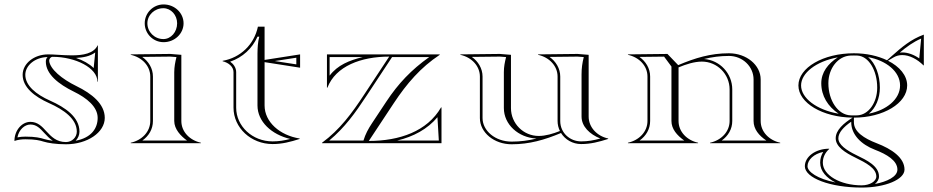

<svg xmlns="http://www.w3.org/2000/svg" viewBox="-20 -645 4202 865"><path d="M322.4 -384C354.8 -385.5 386.3 -391.5 409 -408.7L402 -338.4C382.2 -357.8 354.3 -373.2 322.4 -384ZM45 -10C60.8 -15.5 77.1 -17.5 94 -17.5C139.5 -17.5 158.3 -12.5 176.7 -6.9C195.3 -1.2 230.9 5 277 5C373.6 5 452 -48.3 452 -114C452 -176.5 394.1 -223.1 324.5 -257C258.7 -289.1 205.3 -333.5 201.5 -371.1C201.5 -381 208.7 -389 217.5 -389C319.8 -388.9 419 -339.3 419 -277H421V-440L420 -441C402.4 -403.6 354.1 -395.6 303.2 -395.6C283.1 -395.6 262.5 -396.8 243.2 -398C226.4 -399.1 210.6 -400 197 -400C133.5 -400 82 -358.8 82 -308C82 -251.5 136 -209.4 201.1 -180.4C268.4 -150.4 326 -108.9 326 -52C326 -26.1 304 -5 277 -5C234 -5 210.8 -29.9 188.7 -53.6C168.9 -75.6 149.4 -96 117 -96C78.4 -96 45 -57.5 45 -10ZM194.4 -388C188.7 -382.6 186.5 -375.9 186.5 -367.1C186.5 -310.9 244.3 -265.5 312.5 -232.2C370.8 -203.8 420 -163.9 420 -114C420 -67.9 392.5 -24.3 320.8 -11C331.2 -21.6 338 -36.3 338 -52C338 -117.8 273.3 -161.4 206 -191.4C141.4 -220.1 94 -259.9 94 -308C94 -349.2 136.5 -386.8 194.4 -388ZM217.9 -10.7C201.6 -12.9 188.5 -15.8 180.2 -18.3C161.3 -24.1 140.3 -29.5 94 -29.5C82.2 -29.5 69 -28.3 58.5 -26.1C65.1 -60.9 90.8 -84 117 -84C143.6 -84 159.7 -67.9 179.9 -45.5C190.7 -33.8 202.7 -21 217.9 -10.7Z M644 -540C644 -577.5 676.3 -608 716 -608C750.2 -608 778 -577.5 778 -540C778 -500.8 750.2 -469 716 -469C676.3 -469 644 -500.8 644 -540ZM632 -540C632 -493 670 -455 717 -455C766.7 -455 807 -493.1 807 -540C807 -586.9 766.7 -625 717 -625C670.1 -625 632 -586.9 632 -540ZM657 -100C657 -51 619 -13 569 -2V0H885V-2C835 -13 797 -51 797 -100V-398L747 -402L569 -400V-398C619 -387 657 -349 657 -300ZM669 -100V-300C669 -337.4 649 -368.7 620.7 -388.6L746.6 -390L775 -387.9C769.1 -364.4 765.3 -344.1 765 -320V-100C765 -63 794.6 -31.8 822.5 -12H621.5C650.6 -32.7 669 -63.3 669 -100Z M1032 -160C1032 -69 1111 4 1208 4C1251.6 4 1288.1 -5.7 1330 -19V-21C1240.9 -35.2 1172 -95.1 1172 -170V-365L1332 -340V-400L1172 -375V-525H1142C1125 -444 1063 -385 983 -371V-369C1009 -363 1032 -345 1032 -320ZM1140 -170C1140 -96.9 1203.6 -38.7 1287.5 -19C1260.1 -12 1236.2 -8 1208 -8C1116.9 -8 1044 -76.4 1044 -160V-320C1044 -340.9 1030.8 -357.7 1016.9 -367.2C1073.3 -386.5 1116.7 -426.9 1140 -479.7H1148C1141.4 -453.6 1140.4 -430.6 1140 -403.5ZM1217.7 -370 1315 -385V-355Z M1614.6 -388C1553.5 -373.1 1501 -351.9 1465 -304.2V-388ZM1453 -250H1455C1492.6 -347.5 1607.3 -389.9 1733.4 -390L1622 -221C1565 -134 1511 -61 1431 -2V0H1969V-161H1967C1904.4 -53.1 1779.8 -10.1 1641.6 -10L1754 -180C1813.1 -269.3 1875 -341 1961 -398V-400H1453ZM1769.9 -12C1842 -29.2 1905.7 -62.9 1950.8 -117L1957 -12ZM1746.5 -388H1913.9C1833.4 -330.8 1774.5 -269.1 1720 -186.6L1656 -90C1639 -64.4 1626.5 -41.2 1617.5 -12H1463.3C1532.7 -69.7 1580.8 -136.3 1632 -214.4Z M2282 -398 2232 -402 2054 -400V-398C2104.9 -386.8 2142 -347.8 2142 -300V-113C2142 -47.9 2206.1 5 2285 5C2365.4 5 2433.5 -14.9 2507.5 -45.8C2526.1 -16 2559.7 4 2598 4C2641.6 4 2678.1 -5.7 2720 -19V-21C2669 -32.2 2632 -71.8 2632 -120V-398L2582 -402L2404 -400V-398C2454.9 -386.8 2492 -347.8 2492 -300V-100C2492 -83.8 2495.8 -68.5 2502.5 -54.8C2471.9 -42.6 2438.1 -32.5 2406.9 -32.5C2338 -32.5 2282 -88.7 2282 -158ZM2598 -8C2548.5 -8 2504 -45.5 2504 -100V-300C2504 -336.8 2484 -368.7 2455.6 -388.6L2581.6 -390L2610 -387.9C2603.3 -361.1 2600 -337.7 2600 -310V-120C2600 -75.4 2636.4 -40.3 2684.5 -20.9C2654.7 -12.7 2628.8 -8 2598 -8ZM2397.2 -20.8C2361.2 -12 2324.5 -7 2285 -7C2210.7 -7 2154 -56.4 2154 -113V-300C2154 -336.8 2134 -368.7 2105.6 -388.6L2231.6 -390L2260 -387.9C2254.1 -364.4 2250 -344.1 2250 -320V-158C2250 -84.5 2315 -24.8 2397.2 -20.8Z M2897 -100C2897 -51 2859 -13 2809 -2V0H3125V-2C3075 -13 3037 -51 3037 -100V-341.4C3070 -355.1 3107.7 -367.5 3142.1 -367.5C3211 -367.5 3267 -311.3 3267 -242V-100C3267 -51 3229 -13 3179 -2V0H3495V-2C3445 -13 3407 -51 3407 -100V-287C3407 -352.1 3342.9 -405 3264 -405C3181.4 -405 3111.8 -384 3035.4 -351.6L2987 -402L2809 -400V-398C2859 -387 2897 -349 2897 -300ZM3005 -345.2V-100C3005 -63.9 3029.7 -35.3 3062.5 -12H2861.5C2890.6 -32.7 2909 -63.3 2909 -100V-300C2909 -337.4 2889 -368.7 2860.7 -388.6L2971.9 -389.9ZM3151.8 -379.2C3187.8 -388 3224.6 -393 3264 -393C3325.3 -393 3375 -345.5 3375 -287V-100C3375 -63.4 3399 -34.1 3432.5 -12H3231.5C3260.6 -32.7 3279 -63.3 3279 -100V-242C3279 -314.5 3222.9 -374 3151.8 -379.2Z M3997 -392 3976.3 -373.5C3935.3 -393.2 3883.4 -405 3827 -405C3689 -405 3577 -340 3577 -260C3577 -181.1 3685.8 -116.9 3821.1 -115C3781.1 -90 3745 -58.9 3745 -22C3745 16 3787.4 42.5 3833.7 65.1C3881.6 88.5 3928 112.9 3928 150C3928 172.1 3898.4 190 3862 190C3765.4 190 3687 144.3 3687 88C3687 63.4 3697.4 42.6 3716 26L3715 25C3654.8 25 3606 60.4 3606 104C3606 157 3720.7 200 3862 200C3968.5 200 4055 163.7 4055 119C4055 65.2 3997.2 26.2 3929.7 0.3C3872.9 -21.5 3827 -51.2 3827 -94V-115C3959.5 -115 4067 -180 4067 -260C4067 -304.8 4033.3 -344.9 3980.4 -371.5L4005 -386C4017.2 -393.4 4030.7 -396.9 4044.7 -396.9C4076.9 -396.9 4112.1 -378.9 4141 -350L4142 -351V-489C4084 -468 4043 -433 3997 -392ZM3712 -270C3712 -337.3 3755.7 -392.7 3812 -394.7C3817.3 -394.9 3821.7 -395 3827 -395C3832.3 -395 3836.7 -394.9 3842 -394.7C3893.3 -392.8 3932 -328.1 3932 -250C3932 -182.7 3893 -127.1 3842 -125.3C3836.7 -125.1 3832.3 -125 3827 -125C3821.7 -125 3817.3 -125.1 3812 -125.3C3755.3 -127.4 3712 -191.9 3712 -270ZM3815 -96.8V-94C3815 -38 3860.6 6.2 3921.4 29.5C3975.1 50.1 4023 78.4 4023 119C4023 151.2 3975.9 173.7 3921.6 183.9C3932 175.6 3940 163.7 3940 150C3940 102.6 3884.9 76.7 3839 54.3C3791.7 31.3 3757 6.5 3757 -22C3757 -47.5 3780.8 -73.4 3815 -96.8ZM3744.6 177.1C3662.5 160.8 3618 128.7 3618 104C3618 75.4 3646.4 47.9 3688.8 39.5C3679.6 54.3 3675 70.2 3675 88C3675 126.2 3704.3 157.4 3744.6 177.1ZM4033.8 -408.2C4064.2 -434 4094.8 -456.1 4130 -471.3L4121.5 -381.9C4097.2 -398.7 4070.5 -408.8 4044.3 -408.8C4040.8 -408.8 4037.3 -408.6 4033.8 -408.2ZM3758.4 -132.7C3657.5 -150 3589 -203.9 3589 -260C3589 -315.4 3655.9 -368.6 3754.5 -386.6C3710.2 -358.4 3680 -318.8 3680 -270C3680 -213 3709.5 -165.2 3758.4 -132.7ZM3891.1 -387.6C3971.4 -372.9 4035 -323.3 4035 -260C4035 -197.3 3973 -148.2 3894.3 -133C3925.2 -157.6 3944 -202.2 3944 -250C3944 -306.4 3924.4 -360.1 3891.1 -387.6Z"/></svg>

Font: Sortefax
Style: Medium
Weight: 500
Designer: gluk
Foundry: gluk
Version: Version 0.261